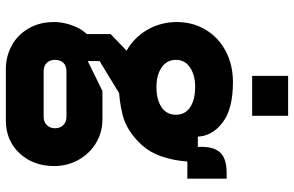

<svg xmlns="http://www.w3.org/2000/svg" viewBox="-190 -584 981 640"><g transform="rotate(90 300.0 -264.5)"><path d="M54 -364Q54 -417.4 79.7 -460.1Q105.4 -502.8 150.9 -526.9Q196.4 -551 254 -551Q343.2 -551 388.3 -517Q433.4 -483 436 -434H470V-447.2Q470 -489 490 -509.5Q510 -530 557.2 -530H576V-399H519Q510.6 -297.8 463.9 -247.2Q417.2 -196.6 363.9 -183.3Q310.6 -170 254 -170Q196.4 -170 150.9 -195.6Q105.4 -221.2 79.7 -265.7Q54 -310.2 54 -364ZM363 -361Q363 -391.6 338 -408.3Q313 -425 270 -425Q230.6 -425 205.3 -407.8Q180 -390.6 180 -361Q180 -330.4 205.5 -313.2Q231 -296 270 -296Q313 -296 338 -313Q363 -330 363 -361ZM54 45Q54 7.8 71.6 -30.6Q89.2 -69 128.2 -88.2L219.2 4Q199.2 4 189.6 14.5Q180 25 180 42Q180 58.8 189.8 69.4Q199.6 80 218 80H370Q387 80 397.5 69.4Q408 58.8 408 42Q408 25.2 397.5 14.6Q387 4 370 4H94V-143L224.4 -269.2L299 -176.4L184 -106.4V-67L284 -116H377.8Q421.2 -116 456.7 -94.8Q492.2 -73.6 513.1 -36.6Q534 0.4 534 45Q534 114.4 491.5 160.2Q449 206 381.8 206H211Q169 206 133.3 186.9Q97.6 167.8 75.8 131.1Q54 94.4 54 45ZM366.6 -734.9V-615H233.4V-734.9Z"/></g></svg>

Font: Fliege Mono Thin
Style: Regular
Weight: 100
Version: Version 0.020;Glyphs 3.3 (3306)